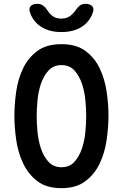

<svg xmlns="http://www.w3.org/2000/svg" viewBox="-20 -970 640 1000"><path d="M300 -99Q343 -99 368.5 -128Q394 -157 407.5 -198.5Q421 -240 425 -286Q429 -332 429 -366Q429 -399 425 -445Q421 -491 407.5 -532Q394 -573 368.5 -602Q343 -631 300 -631Q258 -631 232 -602Q206 -573 192.5 -531.5Q179 -490 175 -444.5Q171 -399 171 -366Q171 -332 175 -286Q179 -240 192.5 -198.5Q206 -157 232 -128Q258 -99 300 -99ZM300 10Q222 10 174.5 -26.5Q127 -63 100.5 -119Q74 -175 64.5 -241Q55 -307 55 -366Q55 -425 64 -490.5Q73 -556 99 -611.5Q125 -667 173 -703.5Q221 -740 300 -740Q378 -740 426 -704Q474 -668 500 -612.5Q526 -557 535.5 -492Q545 -427 545 -369Q545 -309 535.5 -242Q526 -175 499.5 -119Q473 -63 425 -26.5Q377 10 300 10ZM136 -906Q129 -926 139.5 -938Q150 -950 174 -950Q184 -950 192 -947.5Q200 -945 205 -940Q217 -932 224.5 -919.5Q232 -907 243 -896Q264 -873 299 -873Q334 -873 356 -896Q367 -906 375 -918Q383 -930 392 -938Q399 -944 406.5 -947Q414 -950 425 -950Q449 -950 460 -938Q471 -926 464 -906Q453 -870 424 -844Q377 -803 300 -803Q223 -803 176 -844Q147 -870 136 -906Z"/></svg>

Font: Maple Mono NL SemiBold
Style: Regular
Weight: 600
Monospace: yes
Designer: subframe7536
Version: Version 7.000